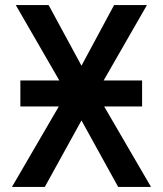

<svg xmlns="http://www.w3.org/2000/svg" viewBox="-20 -734 640 754"><path d="M27 0 211 -316H60V-418H213L42 -714H171L300 -476L428 -714H557L387 -418H538V-316H389L573 0H444L300 -261L156 0Z"/></svg>

Font: Noto Sans Mono SemiBold
Style: Regular
Weight: 600
Designer: Monotype Design Team
Foundry: Monotype Imaging Inc.
Version: Version 2.014; ttfautohint (v1.8.4.7-5d5b)